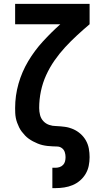

<svg xmlns="http://www.w3.org/2000/svg" viewBox="-20 -755 540 990"><path d="M250 215V110H266Q277 110 287.5 106.5Q298 103 305.5 95Q313 87 315.5 76.5Q318 66 318 55Q318 42 314 29.5Q310 17 299.5 9Q289 1 276 0.5Q263 0 250 -0.5Q237 -1 224 -2.5Q211 -4 198.5 -7Q186 -10 174 -15Q162 -20 150.5 -26Q139 -32 128.5 -39.5Q118 -47 109 -56.5Q100 -66 92 -76.5Q84 -87 78.5 -98.5Q73 -110 68.5 -122Q64 -134 61.5 -147Q59 -160 58.5 -173Q58 -186 58 -198Q58 -262 75.5 -323.5Q93 -385 125.5 -439.5Q158 -494 201 -541Q244 -588 291 -630H58V-735H442V-630Q409 -602 377 -572.5Q345 -543 315.5 -511Q286 -479 261 -443Q236 -407 218 -367.5Q200 -328 191 -285Q182 -242 182 -198Q182 -180 186.5 -162Q191 -144 203.5 -130.5Q216 -117 233.5 -111Q251 -105 269 -105H270Q293 -104 315 -101Q337 -98 357.5 -89Q378 -80 395 -65Q412 -50 423 -30.5Q434 -11 438 11Q442 33 442 55Q442 78 437.5 100Q433 122 421.5 141.5Q410 161 392.5 176Q375 191 354.5 199.5Q334 208 311.5 211.5Q289 215 266 215Z"/></svg>

Font: Iosevka Curly Extrabold
Style: Regular
Weight: 800
Monospace: yes
Designer: Belleve Invis
Foundry: Belleve Invis
Version: Version 22.1.2; ttfautohint (v1.8.4)